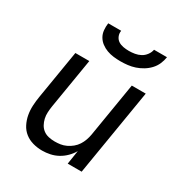

<svg xmlns="http://www.w3.org/2000/svg" viewBox="-174 -867 948 1002"><g transform="rotate(30 300.0 -366.0)"><path d="M222 8Q193 8 166 0.5Q139 -7 118 -23.5Q97 -40 84.5 -64.5Q72 -89 67 -116Q62 -143 63.5 -172Q65 -201 70 -230L118 -520H202L152 -218Q149 -199 148 -180Q147 -161 151 -143.5Q155 -126 163.5 -110.5Q172 -95 186 -84.5Q200 -74 218 -70Q236 -66 255 -66Q272 -66 289 -68.5Q306 -71 323 -79Q340 -87 354.5 -99Q369 -111 379 -126.5Q389 -142 395 -159Q401 -176 404 -193L458 -520H542L456 0H372L385 -83Q373 -62 355 -44Q337 -26 315 -14Q293 -2 269 3Q245 8 222 8ZM343 -600Q322 -600 301 -602.5Q280 -605 261 -612Q242 -619 226 -631Q210 -643 200 -660Q190 -677 188 -698Q186 -719 189 -740H267Q264 -723 270.5 -707.5Q277 -692 290 -683.5Q303 -675 320 -672Q337 -669 354 -669Q371 -669 389 -672Q407 -675 423 -683.5Q439 -692 450.5 -707.5Q462 -723 465 -740H543Q540 -719 531 -698Q522 -677 506 -660Q490 -643 470 -631Q450 -619 429 -612Q408 -605 386 -602.5Q364 -600 343 -600Z"/></g></svg>

Font: Iosevka Extended Oblique
Style: Regular
Weight: 400
Width: 7
Italic angle: -9°
Monospace: yes
Designer: Belleve Invis
Foundry: Belleve Invis
Version: Version 32.0.1; ttfautohint (v1.8.4)